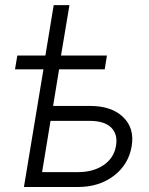

<svg xmlns="http://www.w3.org/2000/svg" viewBox="-20 -748 596 768"><path d="M40 -470.7 49.3 -525.9H161.6L194.8 -727.5H257.8L224.1 -525.9H407.7L398.9 -470.7H216.3L192.4 -324.2H340.8Q426.3 -324.2 472.4 -279.8Q518.6 -235.4 506.8 -163.6Q494.6 -90.3 435.8 -45.2Q377 0 291.5 0H75.7L153.8 -470.7ZM182.1 -264.6 148.4 -59.6H293Q353 -59.6 394.3 -87.6Q435.5 -115.7 443.8 -163.6Q452.1 -210.4 425 -237.5Q397.9 -264.6 337.4 -264.6Z"/></svg>

Font: Inter Display Light
Style: Italic
Weight: 300
Italic angle: -9.39999°
Designer: Rasmus Andersson
Foundry: rsms
Version: Version 4.000;git-a52131595